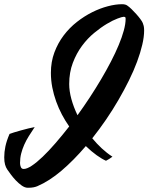

<svg xmlns="http://www.w3.org/2000/svg" viewBox="-120 -784 697 902"><path d="M550.8 -675.8Q553.2 -670.4 555.2 -661.9Q557.1 -653.3 557.1 -641.1Q557.1 -610.8 548.3 -573.5Q539.6 -536.1 523.9 -493.9Q508.3 -451.7 485.8 -406.2Q463.4 -360.8 436.5 -314.5Q409.7 -268.1 378.4 -222.4Q347.2 -176.8 313.5 -134.3Q334.5 -108.9 358.2 -86.9Q381.8 -64.9 408.2 -47.9Q392.1 -35.6 377.9 -28.8Q358.9 -37.1 334.2 -54.7Q309.6 -72.3 283.2 -97.7Q226.1 -30.8 168.7 18.1Q111.3 66.9 55.2 90.8Q48.3 93.8 38.1 95.9Q27.8 98.1 10.7 98.1Q-2.9 98.1 -17.6 87.9Q-32.2 77.6 -45.7 63.5Q-59.1 49.3 -69.6 34.9Q-80.1 20.5 -85.9 12.2Q-92.3 2.9 -96.2 -10.7Q-100.1 -24.4 -100.1 -44.9Q-100.1 -69.8 -94.7 -95.7Q-89.4 -121.6 -75.2 -154.8Q-69.3 -157.2 -54.4 -161.9Q-39.6 -166.5 -21.7 -171.4Q-3.9 -176.3 13.7 -180.7Q31.2 -185.1 43 -187Q28.3 -165 15.6 -144.8Q2.9 -124.5 -6.1 -104.2Q-15.1 -84 -20.5 -62.7Q-25.9 -41.5 -25.9 -18.1Q-25.9 -8.3 -22.2 0.7Q-18.6 9.8 -8.8 9.8Q6.3 9.8 29.3 -5.4Q52.2 -20.5 80.3 -47.4Q108.4 -74.2 140.1 -110.8Q171.9 -147.5 205.1 -189.9Q186.5 -216.3 170.9 -245.8Q155.3 -275.4 143.8 -307.4Q132.3 -339.4 125.7 -373Q119.1 -406.7 119.1 -441.9Q119.1 -493.7 135.5 -537.6Q151.9 -581.5 179 -617.4Q206.1 -653.3 241 -680.7Q275.9 -708 313 -726.6Q350.1 -745.1 386.5 -754.6Q422.9 -764.2 453.1 -764.2Q469.7 -764.2 478 -757.8Q486.3 -752.4 497.6 -741.5Q508.8 -730.5 519.8 -718.3Q530.8 -706.1 539.3 -694.6Q547.9 -683.1 550.8 -675.8ZM205.1 -389.2Q205.1 -356.4 215.3 -318.8Q225.6 -281.2 244.1 -242.7Q273.4 -283.2 301.5 -325.9Q329.6 -368.7 354.7 -411.1Q379.9 -453.6 401.1 -494.6Q422.4 -535.6 437.7 -572.5Q453.1 -609.4 461.7 -640.9Q470.2 -672.4 470.2 -695.8Q470.2 -702.1 467.8 -703.6Q465.3 -705.1 460.9 -705.1Q454.1 -705.1 432.4 -697Q410.6 -689 382.3 -672.1Q354 -655.3 322.8 -629.6Q291.5 -604 265.4 -568.8Q239.3 -533.7 222.2 -488.8Q205.1 -443.8 205.1 -389.2Z"/></svg>

Font: Yesteryear
Style: Regular
Weight: 400
Designer: Astigmatic (AOETI)
Foundry: Astigmatic (AOETI)
Version: Version 1.000